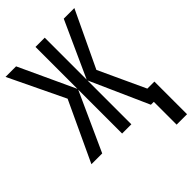

<svg xmlns="http://www.w3.org/2000/svg" viewBox="-259 -822 1119 1119"><g transform="rotate(-45 300.0 -263.0)"><path d="M514.2 0H490.2L329.1 -361.8V0H252.9V-361.8L88.9 0H0L171.9 -368.2L5.9 -713.9H92.8L252.9 -368.2V-713.9H329.1V-368.2L485.8 -713.9H573.2L409.2 -368.2L542 -81.1H600.1V188H514.2Z"/></g></svg>

Font: Droid Sans Mono
Style: Regular
Weight: 400
Monospace: yes
Foundry: Ascender Corporation
Version: Version 1.00 build 112